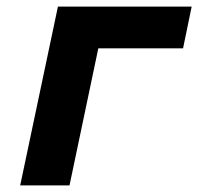

<svg xmlns="http://www.w3.org/2000/svg" viewBox="-20 -560 640 580"><path d="M41 0 155 -540H559L533 -414H277L190 0Z"/></svg>

Font: Geist Mono Black
Style: Italic
Weight: 900
Italic angle: -12°
Monospace: yes
Designer: Basement.studio, Andrés Briganti, Mateo Zaragoza
Foundry: Basement.studio, Vercel, Andrés Briganti, Guido Ferreyra, Mateo Zaragoza
Version: Version 1.500; ttfautohint (v1.8.4.7-5d5b)